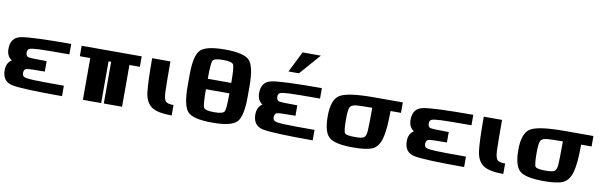

<svg xmlns="http://www.w3.org/2000/svg" viewBox="-56 -1632 7206 2263"><g transform="rotate(10 3547.0 -500.0)"><path d="M718.8 -500Q437.5 -500 351.6 -496.1Q265.6 -492.2 242.2 -480.5Q218.8 -468.8 218.8 -437.5Q218.8 -390.6 250 -382.8Q281.2 -375 468.8 -375V-250Q281.2 -250 250 -242.2Q218.8 -234.4 218.8 -187.5Q218.8 -156.2 242.2 -144.5Q265.6 -132.8 351.6 -128.9Q437.5 -125 718.8 -125V0Q242.2 0 121.1 -24.4Q0 -48.8 0 -184.7Q0 -272.5 62.5 -312.5Q0 -352.5 0 -440.3Q0 -576.2 121.1 -600.6Q242.2 -625 718.8 -625Z M1562.5 -625V-500H1437.5V0H1218.8V-500H1187.5V0H968.8V-500H843.8V-625Z M1906.2 -625Q1906.2 -343.8 1910.2 -257.8Q1914.1 -171.9 1937.5 -148.4Q1960.9 -125 2031.2 -125V0Q1857.8 0 1787.3 -50.8Q1716.8 -101.6 1702.1 -218.8Q1687.5 -335.9 1687.5 -625Z M2515.6 -875Q2746.1 -875 2810.5 -804.7Q2875 -734.4 2875 -500V-375Q2875 -140.6 2810.5 -70.3Q2746.1 0 2515.6 0Q2285.2 0 2220.7 -70.3Q2156.2 -140.6 2156.2 -375V-500Q2156.2 -734.4 2220.7 -804.7Q2285.2 -875 2515.6 -875ZM2375 -375Q2375 -187.5 2392.6 -156.2Q2410.2 -125 2515.6 -125Q2621.1 -125 2638.7 -156.2Q2656.2 -187.5 2656.2 -375ZM2515.6 -750Q2410.2 -750 2392.6 -718.8Q2375 -687.5 2375 -500H2656.2Q2656.2 -687.5 2638.7 -718.8Q2621.1 -750 2515.6 -750Z M3718.8 -500Q3437.5 -500 3351.6 -496.1Q3265.6 -492.2 3242.2 -480.5Q3218.8 -468.8 3218.8 -437.5Q3218.8 -390.6 3250 -382.8Q3281.2 -375 3468.8 -375V-250Q3281.2 -250 3250 -242.2Q3218.8 -234.4 3218.8 -187.5Q3218.8 -156.2 3242.2 -144.5Q3265.6 -132.8 3351.6 -128.9Q3437.5 -125 3718.8 -125V0Q3242.2 0 3121.1 -24.4Q3000 -48.8 3000 -184.7Q3000 -272.5 3062.5 -312.5Q3000 -352.5 3000 -440.3Q3000 -576.2 3121.1 -600.6Q3242.2 -625 3718.8 -625ZM3421.9 -750H3296.9L3421.9 -1000H3640.6Z M4203.1 -125Q4281.2 -125 4307.6 -140.6Q4334 -156.2 4338.9 -222.7Q4343.8 -289.1 4343.8 -500Q4185.5 -500 4136.7 -492.2Q4087.9 -484.4 4075.2 -449.2Q4062.5 -414.1 4062.5 -312.5Q4062.5 -171.9 4080.1 -148.4Q4097.7 -125 4203.1 -125ZM4687.5 -500H4562.5Q4562.5 -273.4 4532.2 -168Q4502 -62.5 4430.7 -31.2Q4359.4 0 4203.1 0Q3980.5 0 3912.1 -62.5Q3843.8 -125 3843.8 -312.5Q3843.8 -507.8 3933.6 -566.4Q4023.4 -625 4343.8 -625H4687.5Z M5531.2 -500Q5250 -500 5164.1 -496.1Q5078.1 -492.2 5054.7 -480.5Q5031.2 -468.8 5031.2 -437.5Q5031.2 -390.6 5062.5 -382.8Q5093.8 -375 5281.2 -375V-250Q5093.8 -250 5062.5 -242.2Q5031.2 -234.4 5031.2 -187.5Q5031.2 -156.2 5054.7 -144.5Q5078.1 -132.8 5164.1 -128.9Q5250 -125 5531.2 -125V0Q5054.7 0 4933.6 -24.4Q4812.5 -48.8 4812.5 -184.7Q4812.5 -272.5 4875 -312.5Q4812.5 -352.5 4812.5 -440.3Q4812.5 -576.2 4933.6 -600.6Q5054.7 -625 5531.2 -625Z M5875 -625Q5875 -343.8 5878.9 -257.8Q5882.8 -171.9 5906.2 -148.4Q5929.7 -125 6000 -125V0Q5826.5 0 5756 -50.8Q5685.5 -101.6 5670.9 -218.8Q5656.2 -335.9 5656.2 -625Z M6484.4 -125Q6562.5 -125 6588.9 -140.6Q6615.2 -156.2 6620.1 -222.7Q6625 -289.1 6625 -500Q6466.8 -500 6418 -492.2Q6369.1 -484.4 6356.4 -449.2Q6343.8 -414.1 6343.8 -312.5Q6343.8 -171.9 6361.3 -148.4Q6378.9 -125 6484.4 -125ZM6968.8 -500H6843.8Q6843.8 -273.4 6813.5 -168Q6783.2 -62.5 6711.9 -31.2Q6640.6 0 6484.4 0Q6261.7 0 6193.4 -62.5Q6125 -125 6125 -312.5Q6125 -507.8 6214.8 -566.4Q6304.7 -625 6625 -625H6968.8Z"/></g></svg>

Font: CraftyPE
Style: Regular
Weight: 400
Designer: Erek Butcher
Foundry: Haunted Coop
Version: Version 0.018;April 4, 2024;FontCreator 15.0.0.2962 64-bit